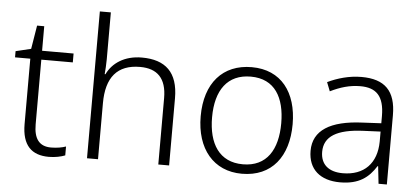

<svg xmlns="http://www.w3.org/2000/svg" viewBox="-51 -870 2165 990"><g transform="rotate(5 1031.0 -375.0)"><path d="M238 -39C177 -39 149 -77 149 -151V-486H312V-532H149V-659H112L92 -537L13 -518V-486H92V-148C92 -37 142 10 231 10C264 10 295 3 315 -5V-51C296 -44 268 -39 238 -39Z M485 -517V-760H428V0H485V-290C485 -424 542 -493 660 -493C749 -493 797 -446 797 -344V0H853V-348C853 -482 787 -542 665 -542C575 -542 513 -499 485 -440H481C483 -465 485 -489 485 -517Z M1469 -267C1469 -432 1386 -542 1234 -542C1084 -542 993 -439 993 -267C993 -99 1083 10 1230 10C1385 10 1469 -100 1469 -267ZM1052 -267C1052 -408 1113 -493 1233 -493C1358 -493 1410 -399 1410 -267C1410 -131 1355 -39 1231 -39C1109 -39 1052 -130 1052 -267Z M1802 -541C1738 -541 1677 -523 1627 -499L1645 -453C1696 -478 1745 -493 1800 -493C1881 -493 1924 -454 1924 -349V-312L1827 -307C1661 -300 1573 -245 1573 -139C1573 -43 1636 10 1738 10C1837 10 1886 -30 1924 -90H1927L1937 0H1980V-358C1980 -485 1922 -541 1802 -541ZM1834 -265 1924 -269V-217C1923 -105 1859 -38 1748 -38C1676 -38 1633 -73 1633 -139C1633 -219 1699 -259 1834 -265Z"/></g></svg>

Font: Noto Sans Devanagari UI Light
Style: Regular
Weight: 300
Designer: Jelle Bosma - Monotype Design Team
Foundry: Monotype Imaging Inc.
Version: Version 2.004